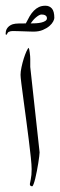

<svg xmlns="http://www.w3.org/2000/svg" viewBox="-33 -651 211 674"><path d="M106 -116.2Q106 -112.3 104.7 -101.8Q103.5 -91.3 101.3 -78.1Q99.1 -64.9 96.4 -50.5Q93.8 -36.1 90.8 -24.4Q87.9 -12.7 85 -4.9Q82 2.9 80.1 2.9Q71.8 2.9 71.8 -4.9Q71.8 -7.3 75 -21.2Q78.1 -35.2 78.1 -57.1Q78.1 -70.8 75.2 -98.6Q72.3 -126.5 67.9 -161.1Q63.5 -195.8 58.6 -232.9Q53.7 -270 49.3 -302.2Q44.9 -334.5 42 -357.9Q39.1 -381.3 39.1 -388.2Q39.1 -399.4 42.5 -415.3Q45.9 -431.2 50.5 -445.8Q55.2 -460.4 60.1 -471.2Q64.9 -481.9 67.9 -482.9Q68.8 -481.4 69.8 -476.6Q70.8 -471.7 71.5 -465.8Q72.3 -460 72.8 -453.9Q73.2 -447.8 73.2 -443.8V-416L106 -116.2ZM157.7 -587.9Q157.7 -583.5 153.6 -575.4Q149.4 -567.4 140.4 -559.6Q131.3 -551.8 117.4 -545.9Q103.5 -540 84.5 -540Q81.5 -540 72 -540.3Q62.5 -540.5 51 -541Q39.6 -541.5 29.1 -541.7Q18.6 -542 13.7 -542Q6.8 -542 2.9 -541Q-1 -540 -3.2 -538.6Q-5.4 -537.1 -6.3 -535.2Q-7.3 -533.2 -8.3 -531.7Q-9.8 -528.8 -11.2 -528.8Q-13.2 -528.8 -13.2 -533.2Q-13.2 -536.6 -12.2 -541.5Q-11.2 -546.4 -8.3 -551Q-5.4 -555.7 -0.5 -559.6Q4.4 -563.5 11.7 -565.9Q20 -568.4 33.2 -568.6Q46.4 -568.8 57.6 -568.8Q64.5 -582.5 71 -593.8Q77.6 -605 85.7 -613.3Q93.8 -621.6 103.5 -626.2Q113.3 -630.9 126.5 -630.9Q140.6 -630.9 149.2 -621.1Q157.7 -611.3 157.7 -587.9ZM131.8 -586.9Q131.8 -593.3 126.7 -596.7Q121.6 -600.1 112.8 -600.1Q108.4 -600.1 103 -596.9Q97.7 -593.8 92.3 -589.1Q86.9 -584.5 82.3 -578.9Q77.6 -573.2 74.7 -568.8Q83 -568.8 93 -569.3Q103 -569.8 111.6 -571.8Q120.1 -573.7 126 -577.4Q131.8 -581.1 131.8 -586.9Z"/></svg>

Font: Scheherazade
Style: Regular
Weight: 400
Designer: SIL International
Foundry: SIL International
Version: Version 2.100 (build 932/914)